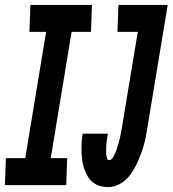

<svg xmlns="http://www.w3.org/2000/svg" viewBox="-51 -755 704 783"><path d="M-31 0 -27 -110H52L137 -625H69L73 -735H324L320 -625H241L156 -110H223L219 0ZM390 8Q372 8 355.5 3Q339 -2 326 -13Q313 -24 305 -39Q297 -54 291.5 -70Q286 -86 284 -103.5Q282 -121 281.5 -139Q281 -157 282 -175Q283 -193 286 -210H389Q388 -205 387 -199Q386 -193 385.5 -187.5Q385 -182 384 -176Q383 -170 382.5 -164.5Q382 -159 382 -153Q382 -147 382 -141.5Q382 -136 382 -130Q382 -124 383 -118.5Q384 -113 386 -107.5Q388 -102 394 -102Q401 -102 406 -108Q411 -114 414 -120.5Q417 -127 420 -133.5Q423 -140 425 -146.5Q427 -153 429 -159.5Q431 -166 433 -172.5Q435 -179 436.5 -186Q438 -193 439.5 -199.5Q441 -206 442 -212.5Q443 -219 444.5 -225.5Q446 -232 447 -239Q448 -246 449 -252L511 -625H428L432 -735H633L550 -234Q547 -216 543.5 -197Q540 -178 534.5 -159.5Q529 -141 522 -122.5Q515 -104 506.5 -86.5Q498 -69 487 -52Q476 -35 461 -21.5Q446 -8 427.5 0Q409 8 390 8Z"/></svg>

Font: Iosevka Curly Slab XBdEx
Style: Italic
Weight: 800
Width: 7
Italic angle: -9°
Monospace: yes
Designer: Belleve Invis
Foundry: Belleve Invis
Version: Version 11.1.0; ttfautohint (v1.8.3)